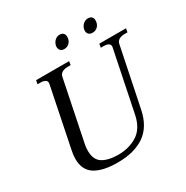

<svg xmlns="http://www.w3.org/2000/svg" viewBox="-196 -1040 1180 1215"><g transform="rotate(-30 394.0 -432.5)"><path d="M348 -818 349 -827Q354 -848 368.5 -861.5Q383 -875 403 -875Q421 -875 430 -865.5Q439 -856 439 -840Q439 -814 423.5 -797.5Q408 -781 384 -781Q367 -781 357.5 -791Q348 -801 348 -818ZM554 -817Q554 -823 555 -827Q560 -848 575 -861.5Q590 -875 611 -875Q628 -875 637 -865.5Q646 -856 646 -840Q646 -814 630.5 -797.5Q615 -781 591 -781Q574 -781 564 -790.5Q554 -800 554 -817ZM97 -143Q97 -173 104 -204L192 -637Q196 -655 184 -664Q172 -673 148 -673H126L131 -700H372L368 -673H346Q322 -673 306 -664Q290 -655 286 -637L196 -197Q191 -175 191 -148Q191 -83 232.5 -57Q274 -31 348 -31Q426 -31 485.5 -68.5Q545 -106 564 -197L654 -637Q658 -655 646 -664Q634 -673 610 -673H588L593 -700H788L783 -673H761Q738 -673 722 -664Q706 -655 702 -637L613 -204Q590 -93 515.5 -41.5Q441 10 319 10Q211 10 154 -26Q97 -62 97 -143Z"/></g></svg>

Font: Taviraj
Style: Italic
Weight: 400
Italic angle: -12°
Designer: Katatrad Team
Foundry: CadsonDemak
Version: Version 1.001